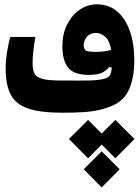

<svg xmlns="http://www.w3.org/2000/svg" viewBox="-20 -500 626 860"><path d="M258.3 4.9Q161.1 4.9 106 -13.9Q50.8 -32.7 28.1 -75.9Q5.4 -119.1 5.4 -192.4Q5.4 -230 12.2 -271.2Q19 -312.5 26.9 -334.5H138.2Q132.3 -298.8 129.2 -270Q126 -241.2 126 -218.3Q126 -187.5 134.8 -170.4Q143.6 -153.3 171.6 -146.2Q199.7 -139.2 258.3 -139.2Q267.6 -139.2 276.6 -139.2Q285.6 -139.2 294.9 -139.2Q341.8 -138.7 383.5 -139.6Q425.3 -140.6 451.2 -148.4Q468.3 -153.3 473.9 -166Q479.5 -178.7 480.5 -198.7L466.8 -198.2Q456.1 -183.1 436 -173.8Q416 -164.6 378.4 -164.6Q310.1 -164.6 284.7 -197.5Q259.3 -230.5 259.3 -293.9Q259.3 -346.7 280 -388.9Q300.8 -431.2 335.9 -455.8Q371.1 -480.5 414.1 -480.5Q467.8 -480.5 505.1 -448.5Q542.5 -416.5 562 -360.1Q581.5 -303.7 581.5 -230Q581.5 -154.8 559.6 -102.8Q537.6 -50.8 485.8 -27.8Q457 -15.1 425.8 -7.8Q394.5 -0.5 354.5 2.2Q314.5 4.9 258.3 4.9ZM478 -276.4Q471.2 -316.9 451.7 -334.7Q432.1 -352.5 409.7 -352.5Q383.3 -352.5 369.1 -335.2Q355 -317.9 355 -297.9Q355 -276.9 367.2 -272.2Q379.4 -267.6 409.2 -267.6Q430.2 -267.6 446 -269.8Q461.9 -272 478 -276.4ZM496.6 37.1 582.5 122.6 496.6 209 435.5 147.5 374.5 209 288.6 122.6 374.5 37.1 435.5 98.1ZM435.5 177.7 516.1 258.3 435.5 339.4 355 258.3Z"/></svg>

Font: Cascadia Mono PL
Style: Bold
Weight: 700
Monospace: yes
Designer: Aaron Bell
Foundry: Saja Typeworks
Version: Version 2404.023; ttfautohint (v1.8.4)